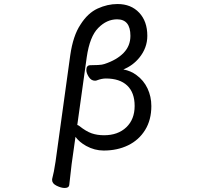

<svg xmlns="http://www.w3.org/2000/svg" viewBox="-20 -732 1040 954"><path d="M324 188Q322 202 301 202Q284 202 261.5 191Q239 180 239 163V158Q248 125 256 71L329 -457Q343 -555 380 -610Q416 -667 465 -689.5Q514 -712 564 -712Q631 -712 671.5 -669Q712 -626 712 -554Q712 -494 672 -445Q640 -406 593 -387Q630 -380 658 -359Q694 -333 713 -292.5Q732 -252 732 -205Q732 -136 701 -86Q670 -36 616.5 -10Q563 16 495 16Q450 16 408 -7Q374 -26 355 -52L336 83ZM497 -60Q566 -60 607.5 -99.5Q649 -139 649 -205.5Q649 -272 612 -307Q575 -342 506 -342Q486 -342 462 -333Q458 -331 452 -331Q433 -331 421 -350Q409 -369 409 -384Q409 -408 429 -408Q446 -408 467 -409Q488 -410 499 -414Q560 -434 594 -469Q628 -504 628 -554Q628 -636 562 -636Q510 -636 468 -593Q426 -551 411 -448L364 -111Q369 -110 374 -106Q408 -79 435.5 -69.5Q463 -60 497 -60Z"/></svg>

Font: Moon Stars Kai HW
Style: Bold
Weight: 700
Designer: GuiWonder
Version: Version 1.101